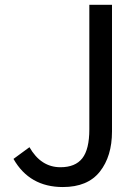

<svg xmlns="http://www.w3.org/2000/svg" viewBox="-20 -753 575 786"><path d="M237.3 12.7Q100.6 12.7 35.2 -102.5L100.6 -150.4Q147.5 -68.4 227.5 -68.4Q288.1 -68.4 316.9 -105Q345.7 -141.6 345.7 -223.6V-733.4H438.5V-214.8Q438.5 -113.3 388.7 -50.3Q338.9 12.7 237.3 12.7Z"/></svg>

Font: Gen Shin Gothic Regular
Style: Regular
Weight: 400
Designer: [Source Han Sans]
Ryoko NISHIZUKA  (kana & ideographs); Paul D. Hunt (Latin, Greek & Cyrillic); Wenlong ZHANG  (bopomofo
Version: Version 1.002.20150607